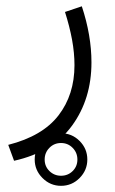

<svg xmlns="http://www.w3.org/2000/svg" viewBox="-20 -253 368 613"><path d="M90.8 256.3Q90.8 221.7 115.7 197Q140.6 172.4 174.8 172.4Q209.5 172.4 234.1 197Q258.8 221.7 258.8 256.3Q258.8 290.5 234.1 315.4Q209.5 340.3 174.8 340.3Q140.6 340.3 115.7 315.4Q90.8 290.5 90.8 256.3ZM122.6 256.3Q122.6 278.3 137.9 293.2Q153.3 308.1 174.8 308.1Q196.8 308.1 211.9 293.2Q227.1 278.3 227.1 256.3Q227.1 234.4 211.9 219Q196.8 203.6 174.8 203.6Q152.8 203.6 137.7 219Q122.6 234.4 122.6 256.3ZM24.9 260.3 6.3 209.5Q115.7 181.6 166.7 115.5Q217.8 49.3 217.8 -44.9Q217.8 -84 210 -126.5Q202.1 -168.9 187.5 -214.8L241.2 -232.9Q272 -140.1 272 -53.7Q272 63 210.2 147.9Q148.4 232.9 24.9 260.3Z"/></svg>

Font: Vazirmatn FD NL ExtraLight
Style: Regular
Weight: 200
Designer: Saber Rastikerdar
Foundry: Saber Rastikerdar
Version: Version 33.003